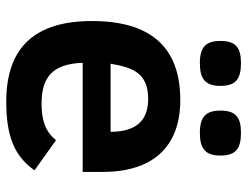

<svg xmlns="http://www.w3.org/2000/svg" viewBox="-106 -650 771 598"><g transform="rotate(90 279.0 -350.5)"><path d="M291 -527C127 -527 45 -435.3 45 -252C45 -77.5 124 15 296 15C405 15 466.2 -10.8 510 -73L416 -140C390.1 -107.9 356.7 -95 302 -95C213.1 -95 178.9 -135.6 175 -223H515V-285C515 -437.4 440.6 -527 291 -527ZM390 -310H178C190 -382.1 208.9 -427 288 -427C356 -427 390 -388 390 -310ZM393 -716C344.2 -716 324 -699.4 324 -652C324 -606.2 343.9 -588 393 -588C441 -588 464 -603.8 464 -652C464 -700.3 442.2 -716 393 -716ZM176 -716C127.2 -716 107 -699.4 107 -652C107 -606.2 126.9 -588 176 -588C224 -588 247 -603.8 247 -652C247 -700.3 225.2 -716 176 -716Z"/></g></svg>

Font: Fog Sans
Style: Bold
Weight: 700
Foundry: Intel Corporation
Version: Version 1.00